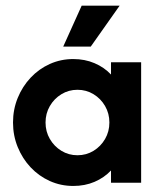

<svg xmlns="http://www.w3.org/2000/svg" viewBox="-20 -632 554 664"><path d="M233.3 11.1Q190.3 11.1 152.4 -5.9Q114.6 -22.9 86.1 -53.1Q57.6 -83.3 41.3 -123.3Q25 -163.2 25 -208.3Q25 -253.5 41.3 -293.4Q57.6 -333.3 86.1 -363.5Q114.6 -393.8 152.4 -410.8Q190.3 -427.8 233.3 -427.8Q273.6 -427.8 306.9 -413.5Q340.3 -399.3 363.9 -374.3V-416.7H468.1V0H363.9V-42.4Q340.3 -17.4 306.9 -3.1Q273.6 11.1 233.3 11.1ZM247.9 -95.1Q278.5 -95.1 303.5 -110.4Q328.5 -125.7 343.4 -151.4Q358.3 -177.1 358.3 -208.3Q358.3 -239.6 343.4 -265.3Q328.5 -291 303.5 -306.2Q278.5 -321.5 247.9 -321.5Q217.4 -321.5 192.4 -306.2Q167.4 -291 152.4 -265.3Q137.5 -239.6 137.5 -208.3Q137.5 -177.1 152.4 -151.4Q167.4 -125.7 192.4 -110.4Q217.4 -95.1 247.9 -95.1ZM198.6 -470.8 262.5 -612.5H393.8L293.8 -470.8Z"/></svg>

Font: Afacad Flux
Style: Bold
Weight: 700
Designer: Kristian Moeller
Foundry: Dicotype
Version: Version 1.100